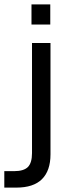

<svg xmlns="http://www.w3.org/2000/svg" viewBox="-74 -710 326 883"><path d="M70.8 -689.9H157.2V-597.2H70.8ZM-54.2 77.1H-8.8Q35.2 77.1 54.2 58.1Q73.2 39.1 73.2 -5.9V-512.2H158.2V0Q158.2 75.2 118.7 114.3Q79.6 152.8 1 152.8H-54.2Z"/></svg>

Font: D-DIN Exp
Style: Regular
Weight: 400
Width: 7
Designer: Charles Nix
Foundry: Datto Inc.
Version: Version 1.00